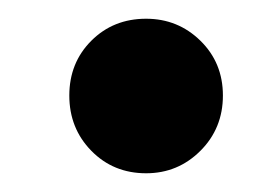

<svg xmlns="http://www.w3.org/2000/svg" viewBox="-20 -174 294 205"><path d="M136 11Q101 11 77.5 -13Q54 -37 54 -72Q54 -107 77.5 -130.5Q101 -154 136 -154Q170 -154 194 -130.5Q218 -107 218 -72Q218 -37 194 -13Q170 11 136 11Z"/></svg>

Font: Murecho Medium
Style: Regular
Weight: 500
Designer: Neil Summerour
Foundry: Positype
Version: Version 1.010; ttfautohint (v1.8.3)